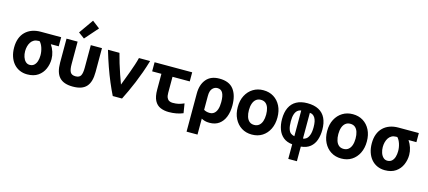

<svg xmlns="http://www.w3.org/2000/svg" viewBox="-69 -1479 5177 2323"><g transform="rotate(15 2520.0 -317.0)"><path d="M267 15Q215 15 171.5 -4.5Q128 -24 97 -60Q66 -96 49 -146.5Q32 -197 32 -259Q32 -324 50.5 -373.5Q69 -423 104 -457Q139 -491 187 -508.5Q235 -526 295 -526H550V-412H451Q477 -374 491.5 -329Q506 -284 506 -239Q506 -175 480.5 -116.5Q455 -58 402 -21.5Q349 15 267 15ZM267 -104Q302 -104 323.5 -124Q345 -144 355 -177Q365 -210 365 -249Q365 -296 350.5 -341Q336 -386 311 -412H295Q264 -412 240.5 -399Q217 -386 202 -363Q187 -340 179.5 -311Q172 -282 172 -250Q172 -213 183 -179.5Q194 -146 215.5 -125Q237 -104 267 -104Z M839 15Q781 15 739 0.5Q697 -14 670 -43.5Q643 -73 630 -118.5Q617 -164 617 -227V-526H756V-244Q756 -175 773.5 -144.5Q791 -114 839 -114Q887 -114 904 -144.5Q921 -175 921 -244V-526H1061V-227Q1061 -164 1048 -118.5Q1035 -73 1008.5 -43.5Q982 -14 940 0.5Q898 15 839 15ZM820 -582 744 -638 871 -819 965 -747Z M1337 0Q1304 -66 1269 -148.5Q1234 -231 1200.5 -326Q1167 -421 1136 -526H1280Q1294 -470 1314 -404Q1334 -338 1356 -274.5Q1378 -211 1397 -160Q1411 -198 1428.5 -243.5Q1446 -289 1464 -338.5Q1482 -388 1498 -436Q1514 -484 1524 -526H1664Q1641 -447 1614.5 -373.5Q1588 -300 1560.5 -233.5Q1533 -167 1505.5 -108.5Q1478 -50 1453 0Z M2041 12Q1981 12 1934.5 -8Q1888 -28 1862 -77.5Q1836 -127 1836 -215V-412H1720V-526H2191V-412H1975V-211Q1975 -172 1985.5 -149.5Q1996 -127 2014.5 -117.5Q2033 -108 2056 -108Q2099 -108 2129.5 -115Q2160 -122 2199 -139L2218 -21Q2180 -5 2135 3.5Q2090 12 2041 12Z M2311 185V-293Q2311 -404 2367 -471Q2423 -538 2531 -538Q2653 -538 2709 -465Q2765 -392 2765 -263Q2765 -182 2740.5 -120.5Q2716 -59 2668.5 -24.5Q2621 10 2550 10Q2516 10 2491.5 3Q2467 -4 2448 -15V185ZM2522 -106Q2554 -106 2577 -124.5Q2600 -143 2612 -179Q2624 -215 2624 -269Q2624 -346 2603 -383.5Q2582 -421 2536 -421Q2501 -421 2474.5 -392.5Q2448 -364 2448 -299V-125Q2461 -117 2479.5 -111.5Q2498 -106 2522 -106Z M3081 15Q3007 15 2951 -20.5Q2895 -56 2863.5 -119Q2832 -182 2832 -264Q2832 -347 2864.5 -409Q2897 -471 2953 -505.5Q3009 -540 3081 -540Q3155 -540 3210.5 -505.5Q3266 -471 3297.5 -409Q3329 -347 3329 -264Q3329 -182 3298 -119Q3267 -56 3211.5 -20.5Q3156 15 3081 15ZM3079 -105Q3115 -105 3139.5 -125Q3164 -145 3176 -180.5Q3188 -216 3188 -263Q3188 -310 3176.5 -345.5Q3165 -381 3141.5 -400.5Q3118 -420 3081 -420Q3046 -420 3021.5 -400.5Q2997 -381 2984.5 -345.5Q2972 -310 2972 -263Q2972 -216 2983.5 -180.5Q2995 -145 3018.5 -125Q3042 -105 3079 -105Z M3585 185V2Q3515 -5 3471.5 -41Q3428 -77 3407.5 -134.5Q3387 -192 3387 -261Q3387 -347 3415.5 -406Q3444 -465 3499.5 -495.5Q3555 -526 3636 -526Q3721 -526 3778 -495.5Q3835 -465 3863.5 -406Q3892 -347 3892 -261Q3892 -192 3872.5 -134.5Q3853 -77 3809 -41Q3765 -5 3693 2V185ZM3585 -99V-421Q3559 -418 3539 -401Q3519 -384 3508 -350.5Q3497 -317 3497 -264Q3497 -203 3508 -168.5Q3519 -134 3538.5 -119Q3558 -104 3585 -99ZM3693 -99Q3715 -100 3735 -115.5Q3755 -131 3768.5 -167.5Q3782 -204 3782 -265Q3782 -344 3757.5 -382Q3733 -420 3693 -421Z M4201 15Q4127 15 4071 -20.5Q4015 -56 3983.5 -119Q3952 -182 3952 -264Q3952 -347 3984.5 -409Q4017 -471 4073 -505.5Q4129 -540 4201 -540Q4275 -540 4330.5 -505.5Q4386 -471 4417.5 -409Q4449 -347 4449 -264Q4449 -182 4418 -119Q4387 -56 4331.5 -20.5Q4276 15 4201 15ZM4199 -105Q4235 -105 4259.5 -125Q4284 -145 4296 -180.5Q4308 -216 4308 -263Q4308 -310 4296.5 -345.5Q4285 -381 4261.5 -400.5Q4238 -420 4201 -420Q4166 -420 4141.5 -400.5Q4117 -381 4104.5 -345.5Q4092 -310 4092 -263Q4092 -216 4103.5 -180.5Q4115 -145 4138.5 -125Q4162 -105 4199 -105Z M4747 15Q4695 15 4651.5 -4.5Q4608 -24 4577 -60Q4546 -96 4529 -146.5Q4512 -197 4512 -259Q4512 -324 4530.5 -373.5Q4549 -423 4584 -457Q4619 -491 4667 -508.5Q4715 -526 4775 -526H5030V-412H4931Q4957 -374 4971.5 -329Q4986 -284 4986 -239Q4986 -175 4960.5 -116.5Q4935 -58 4882 -21.5Q4829 15 4747 15ZM4747 -104Q4782 -104 4803.5 -124Q4825 -144 4835 -177Q4845 -210 4845 -249Q4845 -296 4830.5 -341Q4816 -386 4791 -412H4775Q4744 -412 4720.5 -399Q4697 -386 4682 -363Q4667 -340 4659.5 -311Q4652 -282 4652 -250Q4652 -213 4663 -179.5Q4674 -146 4695.5 -125Q4717 -104 4747 -104Z"/></g></svg>

Font: Ubuntu Sans Mono
Style: Bold
Weight: 700
Monospace: yes
Designer: Dalton Maag Ltd
Foundry: Dalton Maag Ltd
Version: Version 1.006